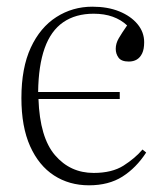

<svg xmlns="http://www.w3.org/2000/svg" viewBox="-20 -540 495 574"><path d="M246 14Q187 14 141.5 -15.5Q96 -45 70 -103Q44 -161 44 -247Q44 -337 72 -397.5Q100 -458 148.5 -489Q197 -520 256 -520Q302 -520 336.5 -506Q371 -492 391 -468Q411 -444 411 -414Q411 -393 405 -380.5Q399 -368 389 -362Q379 -356 365 -356Q343 -356 334.5 -367.5Q326 -379 326 -394Q326 -410 335 -425.5Q344 -441 360 -464Q342 -481 317 -490Q292 -499 260 -499Q206 -499 169 -473.5Q132 -448 113.5 -396Q95 -344 94 -265H338V-244H95Q99 -129 144.5 -76Q190 -23 260 -23Q315 -23 349.5 -45Q384 -67 406 -93L417 -84Q387 -38 346 -12Q305 14 246 14Z"/></svg>

Font: Literata 60pt ExtraLight
Style: Regular
Weight: 250
Designer: Latin by Veronika Burian and Jose Scaglione. Greek by Irene Vlachou. Cyrillic by Vera Evstafieva.
Foundry: TypeTogether
Version: Version 3.103;gftools[0.9.29]